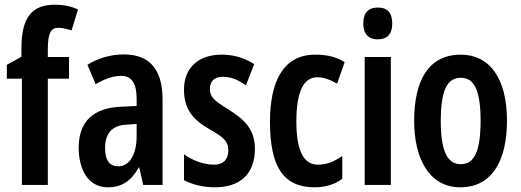

<svg xmlns="http://www.w3.org/2000/svg" viewBox="-20 -851 2210 815"><path d="M273 -517V-609H183V-646C184 -707 194 -733 227 -733C247 -733 264 -728 284 -722L311 -811C282 -824 251 -831 212 -831C117 -831 71 -778 71 -647V-610L9 -576V-517H73V-66H183V-517Z M506 -620C452 -620 398 -605 351 -576L386 -494C429 -518 461 -529 495 -529C540 -529 560 -495 560 -432V-401L493 -398C377 -393 314 -336 314 -224C314 -136 351 -56 438 -56C499 -56 537 -84 569 -140H571L588 -66H670V-429C670 -555 616 -620 506 -620ZM519 -322 560 -325V-273C560 -194 529 -145 482 -145C446 -145 426 -169 426 -224C426 -284 456 -320 519 -322Z M1062 -220C1062 -306 1012 -347 949 -387C883 -427 871 -443 871 -474C871 -506 890 -525 925 -525C966 -525 992 -510 1024 -489L1059 -579C1014 -607 970 -619 921 -619C822 -619 761 -563 761 -471C761 -388 798 -343 870 -302C941 -263 949 -243 949 -212C949 -174 928 -152 889 -152C842 -152 794 -172 761 -196V-86C799 -67 841 -56 892 -56C997 -56 1062 -110 1062 -220Z M1315 -56C1358 -56 1398 -66 1433 -92V-189C1397 -164 1367 -152 1329 -152C1268 -152 1238 -213 1238 -335C1238 -458 1267 -523 1326 -523C1354 -523 1379 -514 1411 -496L1443 -587C1411 -607 1375 -619 1318 -619C1182 -619 1126 -505 1126 -334C1126 -146 1181 -56 1315 -56Z M1584 -819C1543 -819 1522 -796 1522 -751C1522 -707 1544 -684 1584 -684C1624 -684 1645 -707 1645 -751C1645 -795 1626 -819 1584 -819ZM1639 -609H1528V-66H1639Z M2132 -338C2132 -521 2057 -619 1936 -619C1798 -619 1738 -508 1738 -338C1738 -179 1801 -56 1934 -56C2076 -56 2132 -181 2132 -338ZM1851 -337C1851 -463 1876 -521 1936 -521C1995 -521 2020 -463 2020 -338C2020 -213 1995 -154 1936 -154C1877 -154 1851 -214 1851 -337Z"/></svg>

Font: Noto Sans Malayalam UI ExtraCondensed SemiBold
Style: Regular
Weight: 600
Width: 2
Designer: Jelle Bosma - Monotype Design Team
Foundry: Monotype Imaging Inc.
Version: Version 2.104